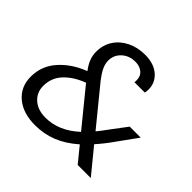

<svg xmlns="http://www.w3.org/2000/svg" viewBox="-177 -894 1088 1088"><g transform="rotate(45 367.5 -350.0)"><path d="M240 12Q143 12 85.5 -36.5Q28 -85 28 -166Q28 -252 85 -316Q142 -380 233 -415Q211 -444 200.5 -471Q190 -498 190 -527Q190 -582 217 -623.5Q244 -665 291.5 -688.5Q339 -712 399 -712Q469 -712 510.5 -676.5Q552 -641 552 -586Q552 -573 549 -559H466Q467 -564 467 -567.5Q467 -571 467 -576Q467 -609 444.5 -627Q422 -645 388 -645Q339 -645 306.5 -615Q274 -585 274 -541Q274 -514 287 -487.5Q300 -461 324 -430L507 -206Q530 -234 555 -269L625 -362H713L628 -244Q590 -190 553 -149L675 0H570L496 -91Q436 -38 373.5 -13Q311 12 240 12ZM115 -179Q115 -127 152 -93.5Q189 -60 252 -60Q358 -60 451 -146L274 -363Q202 -336 158.5 -290Q115 -244 115 -179Z"/></g></svg>

Font: DeepMind Sans
Style: Italic
Weight: 400
Italic angle: -10°
Designer: Jonny Pinhorn / Modifications: Colophon Foundry
Foundry: Colophon Foundry
Version: Version 1.002; ttfautohint (v1.8.2)